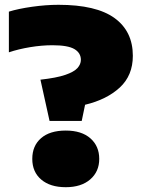

<svg xmlns="http://www.w3.org/2000/svg" viewBox="-20 -770 600 800"><path d="M186.5 -266 148.5 -438Q215.5 -445.5 252 -458Q288.5 -470.5 302.8 -486.5Q317 -502.5 317 -520.5Q317 -549.5 290 -565.5Q263 -581.5 198.5 -581.5Q154 -581.5 105.5 -573.5Q57 -565.5 17 -552V-721.5Q55.5 -733.5 113.5 -741.8Q171.5 -750 223.5 -750Q381 -750 457.2 -694.8Q533.5 -639.5 533.5 -537.5Q533.5 -455.5 479 -405.2Q424.5 -355 334.5 -333.5L320.5 -266ZM254 10Q189 10 151.8 -21.8Q114.5 -53.5 114.5 -108Q114.5 -162.5 151 -194.2Q187.5 -226 254 -226Q320 -226 356.8 -193.5Q393.5 -161 393.5 -108Q393.5 -55 356 -22.5Q318.5 10 254 10Z"/></svg>

Font: Encode Sans Semi Expanded Black
Style: Regular
Weight: 900
Width: 6
Designer: Multiple Designers
Foundry: Impallari Type
Version: Version 3.000; ttfautohint (v1.8.3) -l 8 -r 50 -G 200 -x 14 